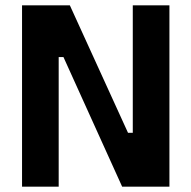

<svg xmlns="http://www.w3.org/2000/svg" viewBox="-20 -703 721 723"><path d="M63 0V-683H243L462 -203H480V-683H618V0H440L219 -488H201V0Z"/></svg>

Font: Cairo Play
Style: Bold
Weight: 700
Version: Version 3.119